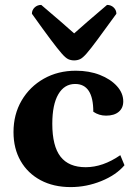

<svg xmlns="http://www.w3.org/2000/svg" viewBox="-20 -750 552 782"><path d="M268 12Q198 12 145.5 -16Q93 -44 64 -94.5Q35 -145 35 -212Q35 -284 68 -340.5Q101 -397 158.5 -429.5Q216 -462 289 -462Q343 -462 386.5 -445Q430 -428 456 -399.5Q482 -371 482 -337Q482 -310 463.5 -294.5Q445 -279 412 -279Q383 -279 360 -295Q360 -408 286 -408Q242 -408 217.5 -366Q193 -324 193 -246Q193 -155 226.5 -112Q260 -69 329 -69Q399 -69 470 -118L487 -77Q453 -37 392.5 -12.5Q332 12 268 12ZM282 -504Q269 -504 258 -509Q247 -514 230.5 -533Q214 -552 185.5 -590Q157 -628 110 -694Q110 -709 121 -719.5Q132 -730 148 -730Q195 -690 228 -661.5Q261 -633 282 -614Q303 -633 336 -661.5Q369 -690 416 -730Q432 -730 443 -719.5Q454 -709 454 -694Q406 -628 378 -590Q350 -552 333.5 -533Q317 -514 306 -509Q295 -504 282 -504Z"/></svg>

Font: Petrona ExtraBold
Style: Regular
Weight: 800
Designer: Ringo R. Seeber
Foundry: Ringo R. Seeber
Version: Version 2.001; ttfautohint (v1.8.3)